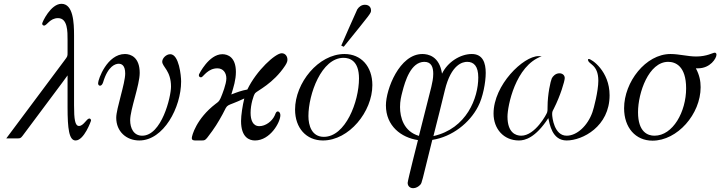

<svg xmlns="http://www.w3.org/2000/svg" viewBox="-20 -725 3774 1006"><path d="M13 0H75C84 0 89 -1 98 -13L307 -293C316 -305 325 -317 334 -330V-163C334 -50 342 11 376 11C421 11 457 -92 457 -93C457 -102 451 -104 448 -104C434 -104 418 -65 394 -65C373 -65 368 -100 368 -173V-539C368 -606 364 -705 302 -705C246 -705 201 -609 201 -601C201 -595 206 -591 211 -591C226 -591 241 -630 284 -630C335 -630 334 -559 334 -515V-450C334 -430 334 -430 319 -410Z M494 -289C494 -281 498 -276 504 -276C510 -276 516 -281 520 -293C546 -381 586 -391 602 -391C616 -391 636 -384 636 -340C636 -287 589 -156 589 -108C589 -36 642 11 710 11C837 11 929 -162 929 -298C929 -328 918 -441 872 -441C851 -441 830 -420 830 -402C830 -375 876 -355 876 -271C876 -217 827 -14 725 -14C680 -14 662 -54 662 -95C662 -151 712 -279 712 -343C712 -424 666 -442 635 -442C541 -442 494 -309 494 -289Z M985 -2C985 10 994 11 1005 11H1036C1052 11 1055 10 1067 -5C1105 -54 1123 -84 1146 -126C1179 -190 1156 -160 1260 -209C1251 -173 1243 -121 1243 -91C1243 -4 1287 11 1316 11C1396 11 1449 -85 1449 -121C1449 -136 1439 -144 1431 -140C1424 -136 1423 -126 1419 -119C1405 -89 1371 -64 1339 -64C1304 -64 1293 -97 1293 -134C1293 -177 1308 -226 1317 -237C1328 -250 1412 -287 1474 -381C1485 -398 1486 -406 1486 -413C1486 -430 1475 -446 1456 -446C1423 -446 1324 -356 1276 -256C1247 -251 1220 -241 1192 -230C1204 -269 1216 -307 1216 -348C1216 -425 1174 -441 1145 -441C1074 -441 1023 -336 1023 -336C1019 -325 1028 -317 1037 -321C1047 -326 1071 -367 1119 -367C1149 -367 1166 -344 1166 -314C1166 -285 1145 -232 1136 -211C1127 -191 1120 -189 1110 -181C1008 -103 985 -13 985 -2Z M1768 -486 1781 -480C1927 -661 1924 -655 1924 -672C1924 -681 1918 -700 1892 -700C1875 -700 1861 -690 1852 -676C1847 -667 1768 -486 1768 -486ZM1526 -151C1526 -54 1585 11 1672 11C1809 11 1931 -140 1931 -279C1931 -377 1872 -442 1785 -442C1648 -442 1526 -290 1526 -151ZM1596 -117C1596 -231 1664 -422 1780 -422C1812 -422 1861 -407 1861 -314C1861 -192 1790 -8 1677 -8C1613 -8 1596 -68 1596 -117Z M2002 -173C2002 -65 2082 -4 2170 9C2170 9 2116 221 2116 233C2116 250 2128 261 2145 261C2159 261 2173 253 2182 243C2192 231 2188 236 2245 8C2349 -8 2441 -81 2485 -167C2510 -214 2525 -293 2525 -343C2525 -395 2510 -442 2452 -442C2392 -442 2325 -400 2296 -339C2282 -432 2222 -442 2193 -442C2073 -442 2002 -257 2002 -173ZM2076 -164C2076 -196 2082 -220 2088 -243C2103 -302 2133 -400 2203 -401C2241 -401 2250 -372 2250 -338C2250 -314 2245 -292 2240 -270L2175 -13C2096 -36 2076 -109 2076 -164ZM2251 -12C2256 -36 2264 -59 2311 -253C2344 -389 2405 -401 2428 -401C2463 -401 2486 -378 2486 -319C2486 -212 2425 -51 2251 -12Z M2566 -130C2566 -50 2619 11 2699 11C2730 11 2785 -2 2853 -106C2860 -76 2872 11 2949 11C3032 11 3174 -62 3174 -226C3174 -353 3079 -416 3065 -416C3063 -416 3061 -415 3061 -412C3061 -387 3115 -390 3115 -302C3115 -248 3091 -156 3084 -137C3059 -66 3003 -14 2949 -14C2884 -14 2873 -109 2873 -128C2873 -143 2878 -147 2882 -156C2916 -223 2939 -300 2939 -316C2939 -331 2927 -341 2911 -341C2891 -341 2876 -325 2871 -314C2865 -301 2849 -232 2849 -165C2849 -148 2849 -145 2847 -137C2845 -128 2784 -14 2711 -14C2682 -14 2639 -30 2639 -114C2639 -168 2680 -381 2818 -430C2813 -430 2807 -431 2802 -431C2722 -431 2566 -280 2566 -130Z M3250 -158C3250 -56 3310 12 3399 12C3529 12 3651 -127 3651 -268C3651 -300 3645 -332 3626 -367H3637C3702 -367 3734 -420 3734 -438C3734 -443 3732 -449 3725 -449C3715 -449 3684 -429 3628 -429C3583 -429 3539 -442 3493 -442C3363 -442 3250 -295 3250 -158ZM3323 -137C3323 -239 3379 -401 3481 -401C3518 -401 3575 -380 3575 -262C3575 -140 3506 -14 3409 -14C3375 -14 3323 -32 3323 -137Z"/></svg>

Font: CMU Serif
Style: Italic
Weight: 500
Italic angle: -14.04°
Version: Version 0.7.0